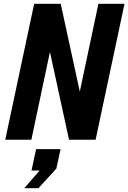

<svg xmlns="http://www.w3.org/2000/svg" viewBox="-20 -730 670 1003"><path d="M7.4 0 158.4 -710H297.2L409.2 -194.8L384.8 -194.2L494 -710H630.4L479.4 0H340.6L228.6 -515.2L253 -515.8L143.8 0ZM106.8 253.2 187 160.8H144.6L168.8 49.2H296.4L274.4 150.8L180.8 253.2Z"/></svg>

Font: Geist Mono
Style: Italic
Weight: 400
Italic angle: -12°
Monospace: yes
Designer: Basement.studio, Andrés Briganti, Mateo Zaragoza
Foundry: Basement.studio, Vercel, Andrés Briganti, Guido Ferreyra, Mateo Zaragoza
Version: Version 1.500